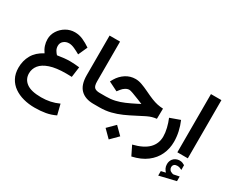

<svg xmlns="http://www.w3.org/2000/svg" viewBox="-144 -1140 2301 1932"><g transform="rotate(30 1006.5 -174.0)"><path d="M481.4 -354.5Q448.7 -373.5 413.3 -389.6Q377.9 -405.8 349.1 -405.8Q312.5 -405.8 286.9 -384.3Q261.2 -362.8 261.2 -327.1Q261.2 -298.8 274.4 -276.6Q287.6 -254.4 301.8 -240.2Q342.8 -247.1 378.9 -250.7Q415 -254.4 445.3 -254.4Q474.1 -254.4 501.7 -252.2Q529.3 -250 555.7 -247.1L539.6 -126.5Q523.9 -127 503.9 -127.4Q483.9 -127.9 474.1 -127.9Q358.4 -127.9 286.6 -103.5Q214.8 -79.1 181.6 -37.4Q148.4 4.4 148.4 57.1Q148.4 125.5 202.9 165.8Q257.3 206.1 374 206.1Q428.7 206.1 478 195.8Q527.3 185.5 576.2 163.1L606 282.7Q552.7 308.6 495.4 318.8Q438 329.1 368.7 329.1Q299.8 329.1 238.3 312.7Q176.8 296.4 129.6 263.4Q82.5 230.5 55.4 179.9Q28.3 129.4 28.3 60.5Q28.3 -21 65.7 -86.9Q103 -152.8 183.6 -194.8Q160.2 -227.5 148.9 -262.2Q137.7 -296.9 137.7 -333.5Q137.7 -386.2 166.5 -431.4Q195.3 -476.6 242.4 -504.2Q289.6 -531.7 344.2 -531.7Q394 -531.7 439.2 -511.5Q484.4 -491.2 529.3 -460.4Z M875.5 0H863.3Q767.1 0 714.1 -52.5Q661.1 -105 661.1 -217.3V-676.8H782.7V-216.8Q782.7 -161.6 802 -144.3Q821.3 -127 863.3 -127H875.5Z M1090.8 147.9 1175.8 63.5 1260.7 147.9 1175.8 232.9ZM856 0V-127H935.5Q991.2 -127 1039.8 -138.2Q1088.4 -149.4 1138.2 -170.9Q1188 -192.4 1247.6 -222.7L1282.2 -240.7Q1273.9 -243.7 1263.4 -248.3Q1252.9 -252.9 1231 -261.7Q1181.6 -281.7 1150.1 -292.7Q1118.7 -303.7 1107.4 -303.7Q1085.9 -303.7 1063.5 -290Q1041 -276.4 1024.9 -255.4L1001.5 -225.6L895 -278.8L912.6 -310.1Q944.8 -364.3 995.6 -397Q1046.4 -429.7 1107.9 -429.7Q1143.1 -429.7 1181.9 -415.8Q1220.7 -401.9 1264.2 -380.9Q1320.3 -353.5 1357.9 -338.6Q1395.5 -323.7 1426.5 -317.1Q1457.5 -310.5 1494.1 -308.6L1492.2 -189.5Q1463.9 -186 1440.4 -179.4Q1417 -172.9 1384.3 -157.2Q1351.6 -141.6 1295.4 -111.8Q1235.4 -80.1 1178.5 -54.9Q1121.6 -29.8 1062 -14.9Q1002.4 0 934.1 0Z M1708.5 -301.3Q1731.4 -248.5 1744.4 -190.2Q1757.3 -131.8 1757.3 -74.7Q1757.3 5.4 1725.3 74.7Q1693.4 144 1627.4 194.3Q1561.5 244.6 1459 267.6L1405.8 159.7Q1524.4 130.4 1580.8 73.5Q1637.2 16.6 1637.2 -66.9Q1637.2 -110.8 1624.8 -162.1Q1612.3 -213.4 1592.8 -259.8Z M1841.3 234.4Q1826.7 218.8 1817.1 199.5Q1807.6 180.2 1807.6 154.3Q1807.6 135.3 1813 120.1Q1818.4 105 1827.6 93.3Q1840.8 76.7 1860.4 67.9Q1879.9 59.1 1900.4 59.1Q1921.4 59.1 1934.6 64.5Q1947.8 69.8 1961.9 78.1L1962.4 133.3Q1947.8 125.5 1935.1 121.3Q1922.4 117.2 1907.2 117.2Q1898.4 117.2 1888.7 119.6Q1878.9 122.1 1871.6 128.9Q1859.4 140.1 1859.4 160.6Q1859.4 175.8 1869.6 189.5Q1879.9 203.1 1903.3 210Q1905.8 210.4 1908.2 211.2Q1910.6 211.9 1913.1 211.9Q1915.5 211.9 1917.5 211.9L1981 198.7V252.9L1789.1 298.8V246.6ZM1838.9 -676.8H1960.4V-0.5H1838.9Z"/></g></svg>

Font: Vazir WOL
Style: Bold-WOL
Weight: 700
Designer: Saber Rastikerdar
Foundry: Saber Rastikerdar
Version: Version 30.0.0